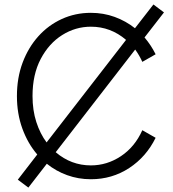

<svg xmlns="http://www.w3.org/2000/svg" viewBox="-20 -788 767 853"><path d="M612.3 -513.2Q599.1 -542.5 580.6 -567.9L227.5 -111.8Q295.9 -53.2 383.8 -53.2Q455.6 -53.2 517.3 -94.2Q579.1 -135.3 612.3 -209.5L671.4 -175.8Q629.9 -91.3 554 -41.5Q478 8.3 383.8 8.3Q328.1 8.3 278.3 -9.8Q228.5 -27.8 188 -60.5L106 45.4L59.1 10.3L145.5 -101.6Q103.5 -150.4 79.3 -216.8Q55.2 -283.2 55.2 -361.3Q55.2 -441.9 80.3 -509.3Q105.5 -576.7 150.1 -626.5Q194.8 -676.3 254.6 -703.6Q314.5 -731 383.8 -731Q439.5 -731 489.3 -712.9Q539.1 -694.8 579.6 -662.6L661.6 -768.1L708.5 -732.9L622.1 -621.6Q650.9 -587.9 671.4 -546.9ZM124.5 -361.3Q124.5 -297.9 141.4 -245.8Q158.2 -193.8 187 -155.3L540 -610.8Q471.7 -669.4 383.8 -669.4Q315.4 -669.4 256.3 -632.3Q197.3 -595.2 160.9 -526.1Q124.5 -457 124.5 -361.3Z"/></svg>

Font: Giphurs Light
Style: Regular
Weight: 300
Version: Version 0.920; ttfautohint (v1.8.4.7-5d5b)